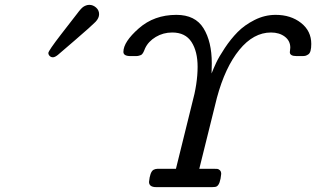

<svg xmlns="http://www.w3.org/2000/svg" viewBox="-20 -767 1296 787"><path d="M178.2 -549.8Q178.2 -558.6 231 -627Q265.1 -670.9 290 -703.1Q291 -704.1 296.1 -710.9Q301.3 -717.8 303.7 -720.9Q306.2 -724.1 311.5 -730Q316.9 -735.8 321.5 -739Q326.2 -742.2 332.5 -744.6Q338.9 -747.1 346.2 -747.1Q361.3 -747.1 373.8 -736.1Q386.2 -725.1 386.2 -709Q386.2 -692.9 371.6 -677.5Q356.9 -662.1 286.1 -601.1Q244.1 -564.9 217.3 -542Q205.1 -532.2 197 -532.2Q189 -532.2 183.6 -537.6Q178.2 -543 178.2 -549.8ZM485.8 -554.2Q485.8 -595.2 548.8 -650.6Q611.8 -706.1 703.1 -706.1Q780.3 -706.1 814.2 -651.1Q848.1 -596.2 848.1 -507.8Q848.1 -501 847.7 -487.1Q847.2 -473.1 847.2 -465.8Q855 -485.8 866 -509.5Q877 -533.2 901.4 -570.1Q925.8 -606.9 953.9 -635.5Q981.9 -664.1 1023.4 -685.1Q1064.9 -706.1 1109.9 -706.1Q1171.9 -706.1 1213.9 -673.1Q1255.9 -640.1 1255.9 -586.9Q1255.9 -569.8 1252.9 -558.8Q1250 -547.9 1242.9 -543.5Q1235.8 -539.1 1231 -538.1Q1226.1 -537.1 1216.8 -537.1H1195.8Q1168 -537.1 1168 -553.2Q1168 -555.2 1168.9 -561.5Q1169.9 -567.9 1169.9 -571.8Q1169.9 -599.6 1147.5 -616.7Q1125 -633.8 1090.8 -633.8Q1019 -633.8 960.9 -562.5Q902.8 -491.2 869.1 -366.2L796.9 -75.2H854Q865.2 -75.2 870.6 -74.7Q876 -74.2 881.3 -69.1Q886.7 -64 886.7 -54.2Q882.8 -11.2 868.2 -2.9Q863.3 0 850.1 0H620.1Q591.3 0 590.8 -21Q594.7 -62 608.9 -70.8Q615.7 -74.7 626 -75.2H701.2L767.1 -341.8Q790 -424.8 790 -493.2Q790 -556.2 764.9 -595Q739.7 -633.8 686 -633.8Q648.9 -633.8 618.4 -615.5Q587.9 -597.2 574.7 -568.8Q573.7 -565.9 571.3 -560.5Q568.8 -555.2 567.9 -553Q566.9 -550.8 564 -546.9Q561 -543 557.9 -541.5Q554.7 -540 549.3 -538.6Q543.9 -537.1 537.1 -537.1H515.1Q485.8 -537.1 485.8 -554.2Z"/></svg>

Font: CMU Concrete
Style: BoldItalic
Weight: 700
Italic angle: -14.04°
Version: Version 0.7.0